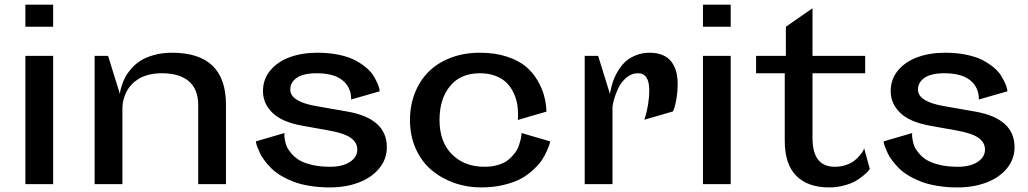

<svg xmlns="http://www.w3.org/2000/svg" viewBox="-20 -797 4451 831"><path d="M89.8 -681.2V-776.9H210V-681.2ZM89.8 0V-555.2H210V0Z M837.9 0V-341.8Q837.9 -410.6 797.4 -445.3Q756.8 -480 680.7 -480Q649.4 -480 623.8 -473.4Q598.1 -466.8 580.8 -456.3Q563.5 -445.8 550 -431.6Q536.6 -417.5 529.3 -403.6Q522 -389.6 517.3 -374.8Q512.7 -359.9 511.2 -349.4Q509.8 -338.9 509.8 -330.1V0H389.6V-555.2H447.8L499 -390.1Q499.5 -394 500.2 -400.4Q501 -406.7 506.6 -425.3Q512.2 -443.8 520.8 -460.7Q529.3 -477.5 546.9 -498.3Q564.5 -519 587.2 -533.7Q609.9 -548.3 645.5 -558.6Q681.2 -568.8 724.6 -568.8Q958 -568.8 958 -344.2V0Z M1499.5 -366.2Q1499.5 -367.7 1499.8 -370.1Q1500 -372.6 1499.3 -380.4Q1498.5 -388.2 1496.8 -395.8Q1495.1 -403.3 1490.5 -413.6Q1485.8 -423.8 1479.2 -432.6Q1472.7 -441.4 1461.2 -450.4Q1449.7 -459.5 1435.1 -465.8Q1420.4 -472.2 1398.9 -476.1Q1377.4 -480 1351.6 -480Q1293.5 -480 1264.9 -460.4Q1236.3 -440.9 1236.3 -409.2Q1236.3 -357.4 1348.1 -337.9L1484.4 -314Q1654.3 -283.7 1654.3 -160.2Q1654.3 -107.9 1621.1 -67.9Q1587.9 -27.8 1532 -6.8Q1476.1 14.2 1407.2 14.2Q1360.4 14.2 1319.6 7.3Q1278.8 0.5 1249.3 -11Q1219.7 -22.5 1195.1 -37.4Q1170.4 -52.2 1154.1 -68.8Q1137.7 -85.4 1125 -102.1Q1112.3 -118.7 1105.5 -133.5Q1098.6 -148.4 1094.2 -159.9Q1089.8 -171.4 1088.4 -178.2L1087.4 -185.1L1211.4 -221.2Q1210.9 -218.3 1210.7 -212.9Q1210.4 -207.5 1212.9 -192.4Q1215.3 -177.2 1220.9 -163.6Q1226.6 -149.9 1240.7 -133.1Q1254.9 -116.2 1275.1 -104Q1295.4 -91.8 1329.8 -83.5Q1364.3 -75.2 1408.2 -75.2Q1462.9 -75.2 1494.6 -96.2Q1526.4 -117.2 1526.4 -149.9Q1526.4 -179.2 1499.8 -199.2Q1473.1 -219.2 1410.2 -231L1288.6 -252.9Q1200.7 -268.6 1159.4 -308.6Q1118.2 -348.6 1118.2 -402.8Q1118.2 -454.1 1149.9 -492.2Q1181.6 -530.3 1234.6 -549.6Q1287.6 -568.8 1353.5 -568.8Q1405.3 -568.8 1448.2 -559.6Q1491.2 -550.3 1518.3 -535.6Q1545.4 -521 1566.2 -503.2Q1586.9 -485.4 1597.4 -467.5Q1607.9 -449.7 1614.3 -435.1Q1620.6 -420.4 1622.1 -411.1L1623.5 -401.9Z M2237.3 -221.2 2361.3 -185.1Q2360.4 -180.7 2358.6 -173.6Q2356.9 -166.5 2347.9 -145.8Q2338.9 -125 2326.7 -106.2Q2314.5 -87.4 2290.5 -64.5Q2266.6 -41.5 2237.1 -24.9Q2207.5 -8.3 2161.9 2.9Q2116.2 14.2 2062.5 14.2Q2001 14.2 1945.8 -5.4Q1890.6 -24.9 1847.7 -61Q1804.7 -97.2 1779.5 -153.3Q1754.4 -209.5 1754.4 -277.8Q1754.4 -339.8 1775.1 -393.3Q1795.9 -446.8 1834.2 -485.6Q1872.6 -524.4 1929.9 -546.6Q1987.3 -568.8 2057.1 -568.8Q2122.6 -568.8 2173.6 -552Q2224.6 -535.2 2255.4 -509.5Q2286.1 -483.9 2306.6 -448.7Q2327.1 -413.6 2335.4 -381.1Q2343.8 -348.6 2345.2 -314L2221.2 -277.8Q2223.6 -308.6 2220 -336.9Q2216.3 -365.2 2204.6 -391.6Q2192.9 -418 2173.8 -437.5Q2154.8 -457 2125 -468.5Q2095.2 -480 2057.1 -480Q1973.6 -480 1928 -424.6Q1882.3 -369.1 1882.3 -277.8Q1882.3 -182.6 1936.3 -128.9Q1990.2 -75.2 2077.1 -75.2Q2109.9 -75.2 2136.2 -83.3Q2162.6 -91.3 2178.7 -104.2Q2194.8 -117.2 2206.8 -132.6Q2218.8 -147.9 2224.4 -163.6Q2230 -179.2 2233.2 -192.1Q2236.3 -205.1 2236.8 -212.9Z M2630.9 -329.1V0H2510.7V-555.2H2568.8L2620.1 -390.1Q2620.6 -394 2621.6 -400.4Q2622.6 -406.7 2627.4 -425.3Q2632.3 -443.8 2639.4 -460.7Q2646.5 -477.5 2660.2 -498.3Q2673.8 -519 2690.9 -533.7Q2708 -548.3 2734.4 -558.6Q2760.7 -568.8 2792 -568.8Q2825.2 -568.8 2849.4 -558.1Q2873.5 -547.4 2887.2 -528.1Q2900.9 -508.8 2907 -485.4Q2913.1 -461.9 2913.1 -433.1Q2913.1 -401.9 2908.2 -372.3Q2903.3 -342.8 2898.4 -329.1L2893.1 -314.9L2769 -278.8Q2790 -343.3 2790 -407.2Q2790 -480 2740.7 -480Q2713.9 -480 2691.4 -461.2Q2668.9 -442.4 2656.5 -416.3Q2644 -390.1 2637.5 -366.7Q2630.9 -343.3 2630.9 -329.1Z M3022.5 -681.2V-776.9H3142.6V-681.2ZM3022.5 0V-555.2H3142.6V0Z M3252.4 -480V-555.2H3381.3V-681.2L3496.6 -761.2V-555.2H3724.6V-480H3496.6V-201.2Q3496.6 -136.7 3520.8 -106Q3544.9 -75.2 3593.3 -75.2Q3620.6 -75.2 3643.6 -83.5Q3666.5 -91.8 3680.2 -103.5Q3693.8 -115.2 3703.4 -126.7Q3712.9 -138.2 3716.8 -146.5L3720.2 -154.8L3744.6 -65.9Q3742.7 -62.5 3738.3 -57.1Q3733.9 -51.8 3718 -38.1Q3702.1 -24.4 3683.6 -13.7Q3665 -2.9 3634 5.6Q3603 14.2 3568.4 14.2Q3476.6 14.2 3426.5 -35.9Q3376.5 -85.9 3376.5 -188V-480Z M4216.3 -366.2Q4216.3 -367.7 4216.6 -370.1Q4216.8 -372.6 4216.1 -380.4Q4215.3 -388.2 4213.6 -395.8Q4211.9 -403.3 4207.3 -413.6Q4202.6 -423.8 4196 -432.6Q4189.5 -441.4 4178 -450.4Q4166.5 -459.5 4151.9 -465.8Q4137.2 -472.2 4115.7 -476.1Q4094.2 -480 4068.4 -480Q4010.3 -480 3981.7 -460.4Q3953.1 -440.9 3953.1 -409.2Q3953.1 -357.4 4064.9 -337.9L4201.2 -314Q4371.1 -283.7 4371.1 -160.2Q4371.1 -107.9 4337.9 -67.9Q4304.7 -27.8 4248.8 -6.8Q4192.9 14.2 4124 14.2Q4077.1 14.2 4036.4 7.3Q3995.6 0.5 3966.1 -11Q3936.5 -22.5 3911.9 -37.4Q3887.2 -52.2 3870.8 -68.8Q3854.5 -85.4 3841.8 -102.1Q3829.1 -118.7 3822.3 -133.5Q3815.4 -148.4 3811 -159.9Q3806.6 -171.4 3805.2 -178.2L3804.2 -185.1L3928.2 -221.2Q3927.7 -218.3 3927.5 -212.9Q3927.2 -207.5 3929.7 -192.4Q3932.1 -177.2 3937.7 -163.6Q3943.4 -149.9 3957.5 -133.1Q3971.7 -116.2 3991.9 -104Q4012.2 -91.8 4046.6 -83.5Q4081.1 -75.2 4125 -75.2Q4179.7 -75.2 4211.4 -96.2Q4243.2 -117.2 4243.2 -149.9Q4243.2 -179.2 4216.6 -199.2Q4189.9 -219.2 4127 -231L4005.4 -252.9Q3917.5 -268.6 3876.2 -308.6Q3835 -348.6 3835 -402.8Q3835 -454.1 3866.7 -492.2Q3898.4 -530.3 3951.4 -549.6Q4004.4 -568.8 4070.3 -568.8Q4122.1 -568.8 4165 -559.6Q4208 -550.3 4235.1 -535.6Q4262.2 -521 4283 -503.2Q4303.7 -485.4 4314.2 -467.5Q4324.7 -449.7 4331.1 -435.1Q4337.4 -420.4 4338.9 -411.1L4340.3 -401.9Z"/></svg>

Font: Sporting Grotesque
Style: Regular
Weight: 400
Designer: Lucas LE BIHAN
Foundry: Lucas LE BIHAN
Version: Version 2.001;PS 2.1;hotconv 1.0.88;makeotf.lib2.5.647800